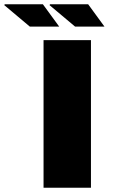

<svg xmlns="http://www.w3.org/2000/svg" viewBox="-119 -875 528 895"><path d="M84 -688H305V0H84ZM-99 -851 -97 -855H81L157 -751H20ZM112 -851 114 -855H292L368 -751H231Z"/></svg>

Font: Archivo Black
Style: Regular
Weight: 400
Designer: Hector Gatti
Foundry: Omnibus-Type
Version: Version 1.101; ttfautohint (v1.8)